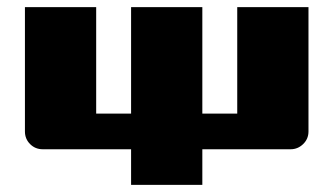

<svg xmlns="http://www.w3.org/2000/svg" viewBox="-20 -519 936 539"><path d="M348 0V-100H100Q79 -100 64.5 -114.5Q50 -129 50 -150V-499H250V-200H348V-499H548V-200H646V-499H846V-150Q846 -129 831 -114.5Q816 -100 796 -100H548V0Z"/></svg>

Font: Tokeely Brookings
Style: Regular
Weight: 400
Designer: Peter Wiegel
Foundry: Peter Wiegel
Version: Version 2.001